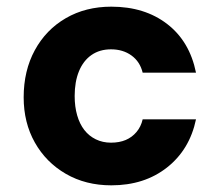

<svg xmlns="http://www.w3.org/2000/svg" viewBox="-20 -544 659 576"><path d="M314 12Q237 12 177.5 -22.5Q118 -57 84.5 -116.5Q51 -176 51 -252Q51 -332 84.5 -393.5Q118 -455 177.5 -489.5Q237 -524 314 -524Q414 -524 481.5 -472Q549 -420 568 -326H408Q400 -359 374.5 -377.5Q349 -396 313 -396Q279 -396 254.5 -379Q230 -362 217 -330.5Q204 -299 204 -256Q204 -224 211.5 -198Q219 -172 233 -154Q247 -136 267.5 -126Q288 -116 313 -116Q338 -116 357 -124Q376 -132 389.5 -148Q403 -164 408 -186H568Q549 -95 481 -41.5Q413 12 314 12Z"/></svg>

Font: DM Sans 12pt Black
Style: Regular
Weight: 900
Version: Version 4.004;gftools[0.9.30]